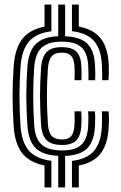

<svg xmlns="http://www.w3.org/2000/svg" viewBox="-20 -820 528 840"><path d="M234.8 0V-138.2Q167 -141.2 135.5 -172.6Q104 -204 99.8 -271.8Q95.2 -341.8 95.1 -400.6Q95 -459.5 99.8 -525.8Q104.5 -595 136 -626.9Q167.5 -658.8 234.8 -661.5V-800H264.8V-661.5Q331.8 -658.8 362.4 -628.6Q393 -598.5 395.8 -533Q398 -492 396.2 -469H366.8Q368 -485.8 366 -531.5Q363.2 -588.5 336.2 -613.1Q309.2 -637.8 249.8 -637.8Q189.8 -637.8 161.8 -611.2Q133.8 -584.8 129.5 -523.5Q125.2 -458.8 125.2 -400.6Q125.2 -342.5 129.5 -273.5Q133.5 -213.8 161.9 -187.8Q190.2 -161.8 251.8 -161.8Q310 -161.8 336.6 -187.4Q363.2 -213 366 -272Q367.8 -312 365.2 -332.8H395Q396.2 -324.5 396.5 -307.4Q396.8 -290.2 395.8 -270.5Q392.5 -202.8 362.1 -171.6Q331.8 -140.5 264.8 -138V0ZM174.8 0V-96.2Q108.5 -109.2 76.6 -150.5Q44.8 -191.8 39.8 -267.8Q35 -340 35 -400.8Q35 -461.5 39.8 -529.8Q45.2 -607 77 -648.8Q108.8 -690.5 174.8 -703.5V-800H204.8V-683.2Q138.2 -675.2 106.5 -638.1Q74.8 -601 69.8 -527.8Q65.2 -460.8 65.2 -400.8Q65.2 -340.8 69.8 -269.8Q74.5 -197.8 106.1 -161.2Q137.8 -124.8 204.8 -116.5V0ZM426.8 -469Q428 -488.8 425.8 -534.5Q422.5 -604.8 391.8 -640.2Q361 -675.8 294.8 -683.5V-800H324.8V-703.8Q390.5 -691.2 421.5 -650.9Q452.5 -610.5 455.8 -535.8Q456.5 -521.8 456.2 -504.4Q456 -487 454.8 -469ZM251.8 -185.8Q205.5 -185.8 184.1 -206.6Q162.8 -227.5 159.5 -275.5Q155.2 -343.5 155.1 -400.5Q155 -457.5 159.5 -521.5Q163 -571 184 -592.4Q205 -613.8 249.8 -613.8Q293.8 -613.8 313.9 -594.4Q334 -575 336 -530.2Q338 -488.8 336 -469H305.8Q307.8 -491.8 306 -528.8Q304.2 -561.5 291.2 -575.6Q278.2 -589.8 249.8 -589.8Q220.2 -589.8 206.1 -573.5Q192 -557.2 189.5 -519.5Q185.2 -456.8 185.2 -400.5Q185.2 -344.2 189.5 -277.5Q191.8 -241.2 206.2 -225.5Q220.8 -209.8 251.8 -209.8Q279.2 -209.8 291.8 -224.9Q304.2 -240 306 -274.8Q306.8 -290.2 306.6 -305.2Q306.5 -320.2 305.8 -332.8H335.5Q337.5 -308.5 336 -273.2Q333.8 -226.5 314.2 -206.1Q294.8 -185.8 251.8 -185.8ZM294.8 0V-116Q361 -124 391.8 -160.5Q422.5 -197 425.8 -269.2Q426.8 -290.2 426.5 -308.1Q426.2 -326 425 -332.8H454.8Q456.2 -327.2 456.6 -308.8Q457 -290.2 455.8 -267.8Q452.2 -191 421.4 -149.8Q390.5 -108.5 324.8 -95.8V0Z"/></svg>

Font: Big Shoulders Inline Text Black
Style: Regular
Weight: 900
Designer: Patric King
Foundry: XO Type Co
Version: Version 1.000